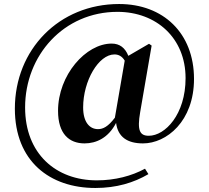

<svg xmlns="http://www.w3.org/2000/svg" viewBox="-20 -763 1040 956"><path d="M692 -49C809 -49 946 -159 946 -370C946 -598 793 -743 573 -743C274 -743 54 -516 54 -222C54 40 228 173 455 173C559 173 646 147 719 104L702 77C636 113 553 135 462 135C259 135 105 3 105 -228C105 -488 298 -704 565 -704C759 -704 904 -573 904 -374C904 -193 802 -87 721 -87C676 -87 662 -113 678 -205L735 -536L722 -545L619 -485C603 -525 576 -546 536 -546C407 -546 269 -389 269 -211C269 -97 324 -49 401 -49C460 -49 520 -77 558 -151C567 -81 614 -49 692 -49ZM552 -177C518 -132 493 -120 468 -120C426 -120 394 -155 394 -228C394 -361 471 -492 550 -492C570 -492 588 -483 601 -461Z"/></svg>

Font: Source Han Serif KR Heavy
Style: Regular
Weight: 900
Designer: Ryoko NISHIZUKA 西塚涼子 (kana & ideographs); Frank Grießhammer (Latin, Greek & Cyrillic); Wenlong ZHANG 张文龙 (bopomofo); San
Foundry: Adobe
Version: Version 2.001;hotconv 1.1.0;makeotfexe 2.6.0